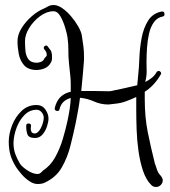

<svg xmlns="http://www.w3.org/2000/svg" viewBox="-20 -671 680 768"><path d="M604 77Q593 77 585 69Q564 48 552 12Q540 -24 534 -66.5Q528 -109 526.5 -152Q525 -195 525 -231V-283Q506 -274 484.5 -266Q463 -258 440 -256L414 -253Q383 -253 356.5 -265Q330 -277 300 -280Q297 -255 292.5 -230.5Q288 -206 283 -180Q274 -137 262 -89Q250 -41 227 -1Q204 39 158 60Q148 65 130 65Q114 65 96.5 53Q79 41 65 24.5Q51 8 44 -3Q29 -27 22 -50.5Q15 -74 15 -104Q15 -135 28 -169Q41 -203 66 -227Q91 -251 126 -251Q149 -251 161.5 -233Q174 -215 174 -197Q174 -184 168 -165.5Q162 -147 150 -133Q138 -119 120 -119Q94 -119 89 -135.5Q84 -152 85 -169Q85 -177 94 -177Q104 -177 104 -169Q104 -166 103.5 -162.5Q103 -159 103 -156Q103 -149 106 -143.5Q109 -138 118 -137Q132 -137 143 -158Q154 -179 155 -200Q155 -212 146.5 -222Q138 -232 127 -232Q99 -232 78.5 -211.5Q58 -191 46.5 -160.5Q35 -130 34 -100Q34 -75 41 -55.5Q48 -36 60 -16Q69 -3 90.5 11Q112 25 131 25Q137 25 142.5 20.5Q148 16 151 12Q182 -8 201 -42.5Q220 -77 231.5 -116Q243 -155 250 -188Q255 -211 258.5 -233.5Q262 -256 263 -279Q247 -275 235 -264.5Q223 -254 218 -234Q217 -227 209 -227Q205 -227 201.5 -230Q198 -233 199 -239Q206 -268 222.5 -283.5Q239 -299 263 -304Q263 -320 263 -336Q263 -352 261 -370L256 -417Q253 -447 253.5 -469.5Q254 -492 250 -522Q248 -536 240.5 -561Q233 -586 221.5 -606Q210 -626 194 -626Q167 -626 140.5 -606.5Q114 -587 97 -559.5Q80 -532 80 -507Q80 -490 81.5 -470Q83 -450 92.5 -435.5Q102 -421 125 -420Q136 -420 145 -424Q154 -428 158 -438Q160 -441 163 -443.5Q166 -446 167 -449Q167 -458 165 -462.5Q163 -467 157 -474Q155 -476 155 -480Q155 -485 161 -488Q167 -491 171 -485Q179 -475 183 -469Q187 -463 188 -449V-439Q188 -430 186 -426Q178 -407 161.5 -399Q145 -391 124 -391Q92 -392 76 -410.5Q60 -429 55 -455.5Q50 -482 50 -506Q50 -532 66 -558Q82 -584 106.5 -605.5Q131 -627 156 -637Q166 -642 174.5 -646.5Q183 -651 194 -651Q211 -651 229.5 -638Q248 -625 264.5 -605.5Q281 -586 292.5 -566Q304 -546 307 -531Q311 -506 313.5 -486.5Q316 -467 316 -446Q316 -439 316 -432Q316 -425 315 -417L311 -370L305 -307Q333 -307 358.5 -307Q384 -307 414 -306Q424 -306 432.5 -308.5Q441 -311 450 -312Q470 -317 490 -321Q510 -325 529 -330L533 -373Q536 -400 537.5 -439.5Q539 -479 546.5 -519Q554 -559 572.5 -588.5Q591 -618 627 -625H629Q638 -625 638 -614Q638 -606 631 -605Q609 -601 595.5 -582Q582 -563 576 -536Q570 -509 568 -479Q566 -449 566 -423Q566 -407 566.5 -393.5Q567 -380 566 -371Q565 -364 564 -357Q563 -350 561 -343Q575 -350 587 -359.5Q599 -369 606 -382Q609 -387 615 -387Q620 -387 623 -382.5Q626 -378 623 -373Q597 -328 559 -304V-276Q559 -202 571 -142.5Q583 -83 599 -19Q604 -4 608.5 9Q613 22 623 32Q631 42 631 50Q631 61 623 69Q615 77 604 77Z"/></svg>

Font: Ruge Boogie
Style: Regular
Weight: 400
Designer: Robert E. Leuschke
Foundry: Robert E. Leuschke
Version: Version 1.010; ttfautohint (v1.8.3)